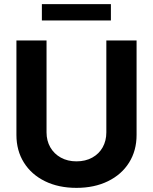

<svg xmlns="http://www.w3.org/2000/svg" viewBox="-20 -904 744 934"><path d="M644.4 -707V-247.5Q644.4 -171.4 608 -113.2Q571.6 -54.9 505.2 -22.5Q438.9 9.9 351.9 9.9Q264.9 9.9 198.8 -22.5Q132.7 -54.9 96.3 -113.2Q59.9 -171.4 59.9 -247.5V-707H206.4V-259.9Q206.4 -219.6 224.6 -187.6Q242.9 -155.6 276 -137.3Q309 -119.1 351.9 -119.1Q395.7 -119.1 428.7 -137.3Q461.8 -155.6 479.6 -187.6Q497.3 -219.6 497.3 -259.9V-707ZM519.5 -804.5H183.7V-883.8H519.5Z"/></svg>

Font: WEMIX Pretendard Variable
Style: Regular
Weight: 400
Designer: Base glyphs from Inter by Rasmus Andersson; Hangeul glyphs from Noto Sans CJK(Source Han Sans) by Jang Soo-young and Kan
Foundry: Kil Hyung-jin
Version: Version 1.000;Glyphs 3.2 (3208)